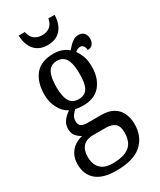

<svg xmlns="http://www.w3.org/2000/svg" viewBox="-241 -818 945 1134"><g transform="rotate(-30 231.0 -251.0)"><path d="M198 239Q107 239 62 200.5Q17 162 17 93Q17 54 32 26.5Q47 -1 71.5 -17.5Q96 -34 124 -40Q106 -49 89.5 -67Q73 -85 73 -117Q73 -147 89.5 -169.5Q106 -192 133 -210Q96 -229 74.5 -270.5Q53 -312 53 -361Q53 -447 94 -496.5Q135 -546 219 -546Q251 -546 276.5 -536.5Q302 -527 318 -512Q327 -521 339 -534.5Q351 -548 367 -558Q383 -568 403 -568Q428 -568 440.5 -552.5Q453 -537 453 -516Q453 -495 442.5 -479Q432 -463 407 -463Q407 -478 399 -490Q391 -502 378 -502Q367 -502 358.5 -498Q350 -494 342 -487Q357 -467 368 -439Q379 -411 379 -365Q379 -290 339.5 -241Q300 -192 219 -192Q208 -192 193 -193.5Q178 -195 169 -198Q157 -188 145.5 -172.5Q134 -157 134 -134Q134 -111 147.5 -101Q161 -91 191 -91H283Q335 -91 367 -71.5Q399 -52 413.5 -19Q428 14 428 54Q428 139 372 189Q316 239 198 239ZM200 191Q259 191 292.5 175Q326 159 339 131Q352 103 352 69Q352 23 330.5 5.5Q309 -12 269 -12H182Q159 -12 138.5 -4Q118 4 104.5 25.5Q91 47 91 87Q91 116 102 139.5Q113 163 136.5 177Q160 191 200 191ZM217 -238Q245 -238 262.5 -251.5Q280 -265 287.5 -293Q295 -321 295 -365Q295 -411 287 -440.5Q279 -470 261.5 -484.5Q244 -499 216 -499Q188 -499 170.5 -484Q153 -469 145 -439.5Q137 -410 137 -364Q137 -300 156 -269Q175 -238 217 -238ZM218 -606Q177 -606 150 -624Q123 -642 110 -673Q97 -704 96 -741H138Q145 -705 166.5 -689Q188 -673 219 -673Q250 -673 271 -689Q292 -705 299 -741H341Q341 -704 327.5 -673Q314 -642 287 -624Q260 -606 218 -606Z"/></g></svg>

Font: Noto Serif Condensed
Style: Regular
Weight: 400
Width: 3
Designer: Monotype Design Team
Foundry: Monotype Imaging Inc.
Version: Version 2.015